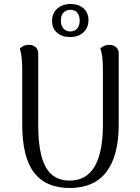

<svg xmlns="http://www.w3.org/2000/svg" viewBox="-20 -926 698 959"><path d="M573 -658V-305Q573 -148 511.5 -67.5Q450 13 328 13Q209 13 150 -64Q91 -141 91 -305V-577Q91 -607 88.5 -634.5Q86 -662 79 -684Q85 -690 96.5 -696Q108 -702 125 -702Q145 -702 158 -690.5Q171 -679 171 -658V-302Q171 -157 209 -90.5Q247 -24 328 -24Q412 -24 453 -95Q494 -166 494 -302V-577Q494 -607 491.5 -634.5Q489 -662 481 -684Q487 -690 498.5 -696Q510 -702 527 -702Q547 -702 560 -690.5Q573 -679 573 -658ZM333 -906Q373 -906 397.5 -884Q422 -862 422 -825Q421 -786 396 -763.5Q371 -741 329 -741Q289 -741 264.5 -763Q240 -785 240 -821Q240 -860 266 -883Q292 -906 333 -906ZM331 -877Q310 -877 297 -863Q284 -849 284 -823Q284 -798 297 -783.5Q310 -769 331 -769Q353 -769 365.5 -783.5Q378 -798 378 -823Q378 -849 365.5 -863Q353 -877 331 -877Z"/></svg>

Font: Arima
Style: Regular
Weight: 400
Designer: Joana Correia and Natanael Gama
Foundry: NDISCOVER
Version: Version 1.101;gftools[0.9.23]